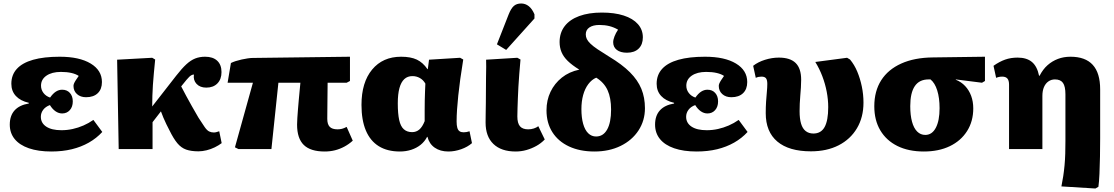

<svg xmlns="http://www.w3.org/2000/svg" viewBox="-20 -854 6380 1100"><path d="M274 14Q199 14 145.5 -4.5Q92 -23 64 -57.5Q36 -92 36 -140Q36 -191 63.5 -221.5Q91 -252 145 -261V-265Q97 -276 71 -304Q45 -332 45 -374Q45 -425 76.5 -459.5Q108 -494 169.5 -511.5Q231 -529 322 -529Q435 -529 499.5 -490Q564 -451 564 -384Q564 -343 540 -320Q516 -297 473 -297Q441 -297 421 -315Q401 -333 401 -362Q401 -368 404 -375.5Q407 -383 414 -394Q421 -405 431 -419Q415 -430 389 -436Q363 -442 329 -442Q277 -442 246 -420.5Q215 -399 215 -363Q215 -340 229 -321.5Q243 -303 267 -295Q283 -318 300 -329Q317 -340 336 -340Q364 -340 380.5 -321.5Q397 -303 397 -273Q397 -242 380 -223Q363 -204 336 -204Q316 -204 298 -216.5Q280 -229 266 -252Q241 -243 227.5 -225Q214 -207 214 -185Q214 -149 245 -128.5Q276 -108 332 -108Q365 -108 396.5 -115Q428 -122 458 -135Q488 -148 515 -167L566 -98Q533 -62 489 -37Q445 -12 391.5 1Q338 14 274 14Z M1117 13Q1075 13 1046.5 3Q1018 -7 996 -33.5Q974 -60 951 -107Q942 -124 933 -142.5Q924 -161 916 -180Q908 -199 902 -216L854 -154V0H660L651 -512L852 -523L869 -513Q865 -471 861.5 -435Q858 -399 856 -367Q854 -335 853 -305Q852 -275 852 -244L990 -421Q1022 -462 1047.5 -485.5Q1073 -509 1098.5 -519Q1124 -529 1155 -529Q1200 -529 1224.5 -506Q1249 -483 1249 -441Q1249 -400 1225.5 -376Q1202 -352 1162 -352Q1126 -352 1106 -373.5Q1086 -395 1091 -427Q1085 -427 1078.5 -424Q1072 -421 1064.5 -414Q1057 -407 1048 -396L1018 -359Q1032 -333 1046.5 -305Q1061 -277 1078.5 -247Q1096 -217 1117 -180Q1140 -144 1153 -125.5Q1166 -107 1178 -101Q1190 -95 1205 -95Q1213 -95 1219.5 -97Q1226 -99 1236 -102L1250 -34Q1233 -21 1210.5 -10Q1188 1 1163.5 7Q1139 13 1117 13Z M1840 14Q1759 14 1720.5 -23.5Q1682 -61 1682 -140Q1682 -156 1683.5 -178Q1685 -200 1687 -226Q1689 -252 1691.5 -279Q1694 -306 1696.5 -332.5Q1699 -359 1701 -380H1575L1535 0H1346L1326 -10L1429 -380H1284L1303 -493Q1315 -499 1330.5 -504Q1346 -509 1364 -513Q1382 -517 1399 -519.5Q1416 -522 1428 -522L1985 -529V-390L1966 -380H1857Q1857 -357 1856.5 -333Q1856 -309 1856 -283.5Q1856 -258 1855.5 -231Q1855 -204 1855 -173Q1855 -142 1869 -127.5Q1883 -113 1914 -113Q1927 -113 1939 -116Q1951 -119 1966 -127L2001 -48Q1979 -28 1953 -14Q1927 0 1899 7Q1871 14 1840 14Z M2271 14Q2199 14 2150 -16.5Q2101 -47 2076 -106.5Q2051 -166 2051 -253Q2051 -382 2112 -455.5Q2173 -529 2278 -529Q2333 -529 2368 -512.5Q2403 -496 2429 -458H2431L2438 -512L2616 -523L2634 -513Q2624 -452 2617 -401Q2610 -350 2605.5 -306.5Q2601 -263 2598.5 -226.5Q2596 -190 2596 -158Q2596 -136 2600 -122Q2604 -108 2613 -102Q2622 -96 2636 -96Q2645 -96 2653 -97.5Q2661 -99 2670 -102L2684 -34Q2659 -12 2622 1Q2585 14 2549 14Q2502 14 2470.5 -8Q2439 -30 2429 -70H2427Q2413 -43 2390 -24.5Q2367 -6 2336.5 4Q2306 14 2271 14ZM2341 -97Q2365 -97 2382.5 -112Q2400 -127 2413 -160Q2413 -193 2413 -222Q2413 -251 2413.5 -277.5Q2414 -304 2415 -328.5Q2416 -353 2417 -375Q2405 -396 2385.5 -407Q2366 -418 2343 -418Q2315 -418 2296.5 -401Q2278 -384 2268.5 -349.5Q2259 -315 2259 -262Q2259 -203 2267 -166.5Q2275 -130 2293.5 -113.5Q2312 -97 2341 -97Z M2934 14Q2852 14 2807 -29Q2762 -72 2762 -152Q2762 -170 2762.5 -199Q2763 -228 2763.5 -264Q2764 -300 2764 -337.5Q2764 -375 2764.5 -409.5Q2765 -444 2765.5 -471Q2766 -498 2765 -512L2944 -523L2962 -513Q2958 -469 2955 -430Q2952 -391 2950 -356.5Q2948 -322 2947 -291.5Q2946 -261 2945 -235Q2944 -209 2944 -187Q2944 -148 2959 -130.5Q2974 -113 3006 -113Q3023 -113 3038.5 -118Q3054 -123 3064 -131L3101 -55Q3080 -33 3053 -18Q3026 -3 2996 5.5Q2966 14 2934 14ZM2880 -568 2827 -600 2894 -771Q2908 -806 2924 -820Q2940 -834 2966 -834Q2990 -834 3009.5 -818.5Q3029 -803 3042 -772V-748Z M3386 14Q3302 14 3240 -15Q3178 -44 3144.5 -97Q3111 -150 3111 -222Q3111 -280 3134 -328Q3157 -376 3199 -409.5Q3241 -443 3299 -455Q3257 -481 3232.5 -505Q3208 -529 3197 -555.5Q3186 -582 3186 -613Q3186 -666 3215 -704Q3244 -742 3298.5 -762Q3353 -782 3428 -782Q3501 -782 3553.5 -765Q3606 -748 3634.5 -716Q3663 -684 3663 -640Q3663 -599 3639 -575.5Q3615 -552 3572 -552Q3535 -552 3514 -568Q3493 -584 3493 -612Q3493 -626 3500.5 -645.5Q3508 -665 3521 -684Q3497 -698 3471 -704.5Q3445 -711 3414 -711Q3378 -711 3357 -697Q3336 -683 3336 -657Q3336 -643 3342 -630.5Q3348 -618 3363 -603.5Q3378 -589 3404 -571.5Q3430 -554 3469 -530Q3544 -485 3589 -440Q3634 -395 3654.5 -345Q3675 -295 3675 -234Q3675 -163 3638 -106.5Q3601 -50 3535.5 -18Q3470 14 3386 14ZM3395 -72Q3436 -72 3458.5 -112Q3481 -152 3481 -226Q3481 -293 3461 -337Q3441 -381 3396 -409Q3370 -398 3350.5 -372Q3331 -346 3321 -309.5Q3311 -273 3311 -229Q3311 -180 3321 -144.5Q3331 -109 3350 -90.5Q3369 -72 3395 -72Z M3971 14Q3896 14 3842.5 -4.5Q3789 -23 3761 -57.5Q3733 -92 3733 -140Q3733 -191 3760.5 -221.5Q3788 -252 3842 -261V-265Q3794 -276 3768 -304Q3742 -332 3742 -374Q3742 -425 3773.5 -459.5Q3805 -494 3866.5 -511.5Q3928 -529 4019 -529Q4132 -529 4196.5 -490Q4261 -451 4261 -384Q4261 -343 4237 -320Q4213 -297 4170 -297Q4138 -297 4118 -315Q4098 -333 4098 -362Q4098 -368 4101 -375.5Q4104 -383 4111 -394Q4118 -405 4128 -419Q4112 -430 4086 -436Q4060 -442 4026 -442Q3974 -442 3943 -420.5Q3912 -399 3912 -363Q3912 -340 3926 -321.5Q3940 -303 3964 -295Q3980 -318 3997 -329Q4014 -340 4033 -340Q4061 -340 4077.5 -321.5Q4094 -303 4094 -273Q4094 -242 4077 -223Q4060 -204 4033 -204Q4013 -204 3995 -216.5Q3977 -229 3963 -252Q3938 -243 3924.5 -225Q3911 -207 3911 -185Q3911 -149 3942 -128.5Q3973 -108 4029 -108Q4062 -108 4093.5 -115Q4125 -122 4155 -135Q4185 -148 4212 -167L4263 -98Q4230 -62 4186 -37Q4142 -12 4088.5 1Q4035 14 3971 14Z M4626 13Q4500 13 4433.5 -43Q4367 -99 4367 -206Q4367 -241 4369 -271.5Q4371 -302 4373.5 -328Q4376 -354 4376 -373Q4376 -396 4368.5 -405.5Q4361 -415 4343 -415Q4335 -415 4326.5 -413.5Q4318 -412 4310 -408L4295 -477Q4323 -499 4363 -511.5Q4403 -524 4442 -524Q4507 -524 4538.5 -493Q4570 -462 4570 -397Q4570 -375 4568.5 -352Q4567 -329 4565 -306Q4563 -283 4562 -260.5Q4561 -238 4561 -217Q4561 -174 4569.5 -145.5Q4578 -117 4596 -103Q4614 -89 4640 -89Q4684 -89 4704.5 -126.5Q4725 -164 4725 -240Q4725 -283 4716.5 -328Q4708 -373 4691.5 -416.5Q4675 -460 4651 -499L4833 -523L4850 -513Q4875 -483 4891.5 -443.5Q4908 -404 4917.5 -358.5Q4927 -313 4927 -266Q4927 -182 4889.5 -119Q4852 -56 4784.5 -21.5Q4717 13 4626 13Z M5273 14Q5185 14 5121.5 -17.5Q5058 -49 5023.5 -107Q4989 -165 4989 -245Q4989 -332 5028.5 -394Q5068 -456 5143.5 -490Q5219 -524 5325 -525L5623 -529V-390L5606 -380L5456 -399V-397Q5487 -385 5509.5 -361Q5532 -337 5544 -304.5Q5556 -272 5556 -233Q5556 -159 5520.5 -103Q5485 -47 5421.5 -16.5Q5358 14 5273 14ZM5281 -81Q5320 -81 5341.5 -122Q5363 -163 5363 -234Q5363 -293 5349.5 -336Q5336 -379 5311 -399H5300Q5247 -399 5221 -360.5Q5195 -322 5195 -246Q5195 -194 5205 -157Q5215 -120 5234.5 -100.5Q5254 -81 5281 -81Z M6256 226 6061 214Q6067 185 6071.5 155Q6076 125 6079 93Q6082 61 6083 26Q6084 -9 6084 -46V-314Q6084 -359 6070 -379Q6056 -399 6024 -399Q6003 -399 5986.5 -387.5Q5970 -376 5961 -355Q5952 -334 5952 -304V0H5761V-369Q5761 -393 5751.5 -404Q5742 -415 5722 -415Q5703 -415 5687 -408L5672 -477Q5706 -501 5738.5 -512.5Q5771 -524 5810 -524Q5862 -524 5892 -499Q5922 -474 5933 -420H5936Q5955 -457 5981.5 -480.5Q6008 -504 6041 -516.5Q6074 -529 6113 -529Q6198 -529 6240.5 -482.5Q6283 -436 6283 -342V-62Q6283 -10 6282 43.5Q6281 97 6279 142Q6277 187 6273 216Z"/></svg>

Font: Literata ExtraBold
Style: Regular
Weight: 800
Designer: Latin by Veronika Burian and Jose Scaglione. Greek by Irene Vlachou. Cyrillic by Vera Evstafieva.
Foundry: TypeTogether
Version: Version 3.103;gftools[0.9.29]